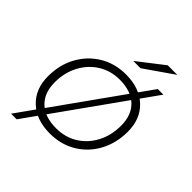

<svg xmlns="http://www.w3.org/2000/svg" viewBox="-221 -855 1063 1063"><g transform="rotate(45 310.0 -323.5)"><path d="M276 4Q170 4 107.5 -55Q45 -114 45 -213Q45 -303 83.5 -373.5Q122 -444 189.5 -485Q257 -526 344 -526Q450 -526 512.5 -467Q575 -408 575 -309Q575 -219 536.5 -148Q498 -77 430.5 -36.5Q363 4 276 4ZM280 -41Q351 -41 406 -75Q461 -109 493 -169Q525 -229 525 -306Q525 -389 476.5 -435Q428 -481 340 -481Q269 -481 214 -446.5Q159 -412 127 -352Q95 -292 95 -216Q95 -133 143.5 -87Q192 -41 280 -41ZM47 78 525 -593H569L91 78ZM319 -607 471 -725H546L376 -607Z"/></g></svg>

Font: Montserrat Light
Style: Italic
Weight: 300
Italic angle: -11.3°
Designer: Julieta Ulanovsky
Foundry: Julieta Ulanovsky
Version: Version 9.000; ttfautohint (v1.8.4.7-5d5b)